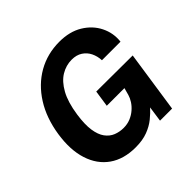

<svg xmlns="http://www.w3.org/2000/svg" viewBox="-182 -916 1108 1108"><g transform="rotate(-45 372.0 -361.5)"><path d="M325 10Q228.5 10 164 -35.2Q99.5 -80.5 72.8 -163.5Q46 -246.5 63 -359.5Q80.5 -474.5 133.5 -558.2Q186.5 -642 266.2 -687.5Q346 -733 444 -733Q527.5 -733 586 -697.5Q644.5 -662 673 -604.8Q701.5 -547.5 694 -483.5H542.5Q541 -518 527 -546.5Q513 -575 486.5 -592.2Q460 -609.5 421.5 -609.5Q375 -609.5 334 -584.8Q293 -560 263 -506Q233 -452 220 -363.5Q209.5 -292 216.5 -244.5Q223.5 -197 244 -169.2Q264.5 -141.5 293.5 -130Q322.5 -118.5 355 -118.5Q386 -118.5 411.8 -129.2Q437.5 -140 457.2 -157Q477 -174 490 -194.2Q503 -214.5 508.5 -234L520.5 -278H376.5L391.5 -379L687.5 -377.5L631.5 0H533L546.5 -94.5Q524.5 -70 494.8 -45.8Q465 -21.5 423.5 -5.8Q382 10 325 10Z"/></g></svg>

Font: Public Sans Thin
Style: Bold Italic
Weight: 700
Italic angle: -8°
Version: Version 2.001